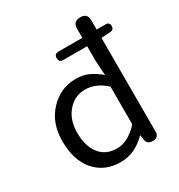

<svg xmlns="http://www.w3.org/2000/svg" viewBox="-188 -924 995 1065"><g transform="rotate(-30 309.5 -391.5)"><path d="M435.5 -137.7V-378.9Q374 -435.5 303.7 -435.5Q237.3 -435.5 192.4 -383.3Q147.5 -331.1 147.5 -250Q147.5 -163.1 186.5 -113.3Q225.6 -63.5 296.9 -63.5Q368.2 -63.5 435.5 -137.7ZM282.2 -691.4H435.5V-751Q435.5 -795.9 482.4 -795.9Q527.3 -795.9 527.3 -751V-691.4H585.9Q609.4 -691.4 609.4 -667Q609.4 -643.6 586.9 -641.6L527.3 -637.7V-38.1Q527.3 0 488.3 0Q451.2 0 447.3 -35.2L444.3 -61.5H441.4Q367.2 12.7 277.3 12.7Q174.8 12.7 113.8 -57.1Q52.7 -127 52.7 -250Q52.7 -366.2 122.1 -439.5Q191.4 -512.7 288.1 -512.7Q333 -512.7 367.7 -497.6Q402.3 -482.4 441.4 -450.2L435.5 -543V-637.7H282.2Q255.9 -637.7 255.9 -665Q255.9 -691.4 282.2 -691.4Z"/></g></svg>

Font: GenSenMaruGothic TW TTF Regular
Style: Regular
Weight: 400
Version: Version 1.301